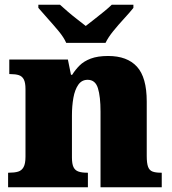

<svg xmlns="http://www.w3.org/2000/svg" viewBox="-20 -786 723 806"><path d="M14 0V-61H18Q41 -61 56 -65.5Q71 -70 79 -84.5Q87 -99 87 -128V-412Q87 -439 80 -452.5Q73 -466 59 -470.5Q45 -475 23 -475H19V-536H265L278 -472H283Q296 -493 314 -511Q332 -529 361 -540Q390 -551 434 -551Q514 -551 555 -506Q596 -461 596 -360V-131Q596 -101 601.5 -86Q607 -71 620 -66Q633 -61 655 -61H659V0H402V-317Q402 -381 391 -416Q380 -451 348 -451Q323 -451 308.5 -430Q294 -409 288 -375Q282 -341 282 -301V-125Q282 -98 288.5 -84.5Q295 -71 309 -66Q323 -61 345 -61H349V0ZM258 -606Q248 -629 226 -655.5Q204 -682 180.5 -708Q157 -734 141 -753V-766H232Q243 -756 262.5 -739Q282 -722 303.5 -705.5Q325 -689 340 -677Q355 -689 376.5 -705.5Q398 -722 418.5 -739Q439 -756 449 -766H540V-753Q525 -734 501 -708Q477 -682 455.5 -655.5Q434 -629 423 -606Z"/></svg>

Font: Noto Serif Armenian Black
Style: Regular
Weight: 900
Version: Version 2.007